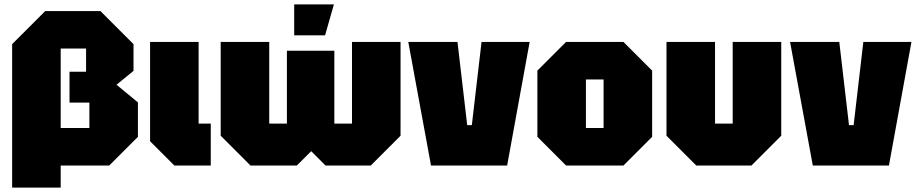

<svg xmlns="http://www.w3.org/2000/svg" viewBox="-20 -750 4155 870"><path d="M585 -550V-429L508 -366L605 -286V-130L475 0H235V-170H385V-285H295V-425H370V-530H255V100H35V-550L185 -700H435Z M660 -560H880V-190H935V0H770L660 -110Z M1495 -520V-190H1575V-560H1795V-135L1660 0H1455L1390 -65L1325 0H1115L980 -135V-560H1200V-190H1280V-520ZM1313 -590V-730H1493L1453 -590Z M1933 0 1830 -560H2053L2097 -183H2118L2162 -560H2380L2278 0Z M2415 -130V-430L2545 -560H2805L2935 -430V-130L2805 0H2545ZM2635 -170H2715V-390H2635Z M3520 -560V-135L3385 0H3135L3000 -135V-560H3220V-190H3300V-560Z M3663 0 3560 -560H3783L3827 -183H3848L3892 -560H4110L4008 0Z"/></svg>

Font: Tektur SemiCondensed Black
Style: Regular
Weight: 900
Width: 4
Designer: Adam Jagosz
Foundry: Adam Jagosz
Version: Version 1.005;gftools[0.9.30]